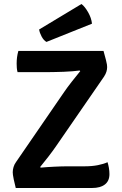

<svg xmlns="http://www.w3.org/2000/svg" viewBox="-20 -937 609 957"><path d="M300.5 -479.5Q315.5 -501.5 337.5 -529.5Q359.5 -557.5 380 -582.5L377 -585.5Q362.5 -583.5 341.5 -581.8Q320.5 -580 297.8 -579.2Q275 -578.5 254.8 -578Q234.5 -577.5 221.5 -577.5H67.5Q64.5 -588.5 63.8 -599Q63 -609.5 63 -620Q63 -637 65 -652Q67 -667 71.5 -683H496Q504 -654 508 -638.5Q512 -623 513 -615.5Q514 -608 514 -602.5Q514 -591.5 510.5 -579.8Q507 -568 498.5 -555L258.5 -207Q243 -184.5 221.2 -156.2Q199.5 -128 180 -104.5L183 -101.5Q215.5 -104.5 252.2 -106.2Q289 -108 315.5 -108H400.5Q439 -108 467.8 -113.8Q496.5 -119.5 516 -128.5Q520 -116 522.8 -100.2Q525.5 -84.5 525.5 -69Q525.5 -35 502.8 -17.5Q480 0 439.5 0H58.5Q51.5 -28 48.5 -42.8Q45.5 -57.5 44.5 -65.2Q43.5 -73 43.5 -78.5Q43.5 -91 47.5 -104.5Q51.5 -118 60 -129.5ZM386 -917Q402.5 -905 419 -876.2Q435.5 -847.5 438.5 -819L211.5 -728Q197.5 -736 187.5 -754.8Q177.5 -773.5 175 -790Z"/></svg>

Font: Signika Negative Light SemiBold
Style: Regular
Weight: 600
Version: Version 2.001